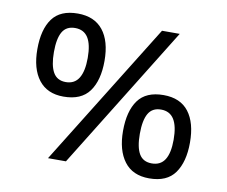

<svg xmlns="http://www.w3.org/2000/svg" viewBox="-73 -722 973 822"><g transform="rotate(10 414.0 -311.0)"><path d="M569 -622H646L261 0H183ZM202 -271Q131 -271 94 -319Q57 -367 57 -452Q57 -538 91.5 -585Q126 -632 202 -632Q274 -632 311.5 -585Q349 -538 349 -452Q349 -367 314 -319Q279 -271 202 -271ZM201 -334Q239 -334 257.5 -364Q276 -394 276 -452Q276 -511 257.5 -540Q239 -569 201 -569Q163 -569 146 -540Q129 -511 129 -452Q129 -394 146 -364Q163 -334 201 -334ZM624 10Q552 10 515.5 -38.5Q479 -87 479 -171Q479 -257 513.5 -304.5Q548 -352 624 -352Q697 -352 733.5 -304.5Q770 -257 770 -171Q770 -87 735.5 -38.5Q701 10 624 10ZM624 -55Q662 -55 680.5 -84Q699 -113 699 -171Q699 -230 680.5 -259.5Q662 -289 624 -289Q586 -289 569 -259.5Q552 -230 552 -171Q552 -113 569 -84Q586 -55 624 -55Z"/></g></svg>

Font: hexlgurmukhi05
Style: Book
Weight: 400
Designer: Jelle Bosma - Monotype Design Team
Foundry: Monotype Imaging Inc.
Version: Version 2.003